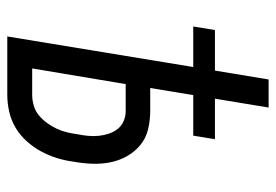

<svg xmlns="http://www.w3.org/2000/svg" viewBox="-138 -638 775 540"><g transform="rotate(90 250.0 -367.5)"><path d="M82 0 168 -523H54L64 -584H178L203 -735H282L257 -584H371L361 -523H247L227 -402H291Q318 -402 343 -396Q368 -390 387 -374.5Q406 -359 418.5 -337Q431 -315 436 -290Q441 -265 440 -238.5Q439 -212 434 -185Q431 -162 424 -139.5Q417 -117 405.5 -95.5Q394 -74 377 -55Q360 -36 339 -23.5Q318 -11 294 -5.5Q270 0 247 0ZM172 -70H247Q261 -70 276.5 -74.5Q292 -79 304 -89Q316 -99 325.5 -112Q335 -125 341.5 -139Q348 -153 351.5 -167.5Q355 -182 357 -197Q360 -212 361.5 -227Q363 -242 361.5 -257Q360 -272 355.5 -285.5Q351 -299 342.5 -310Q334 -321 320.5 -327Q307 -333 292 -333H216Z"/></g></svg>

Font: Iosevka
Style: Italic
Weight: 400
Italic angle: -9°
Monospace: yes
Designer: Belleve Invis
Foundry: Belleve Invis
Version: Version 32.5.0; ttfautohint (v1.8.4)